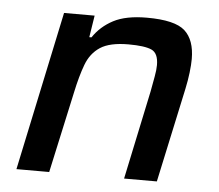

<svg xmlns="http://www.w3.org/2000/svg" viewBox="-43 -565 699 613"><g transform="rotate(5 306.5 -259.0)"><path d="M31 0 139 -510H237L226 -440H233Q257 -476 297 -497Q337 -518 404 -518Q494 -518 526 -489Q558 -460 558 -399Q558 -381 555 -355.5Q552 -330 546 -302L481 0H376L436 -284Q441 -311 445 -333Q449 -355 449 -370Q449 -408 427 -418Q405 -428 353 -428Q293 -428 262.5 -408Q232 -388 218 -350.5Q204 -313 193 -261L136 0Z"/></g></svg>

Font: Saira Medium
Style: Italic
Weight: 500
Italic angle: -12°
Designer: Hector Gatti with collaboration of the Omnibus-Type team
Foundry: Omnibus-Type
Version: Version 1.100; ttfautohint (v1.8.3)